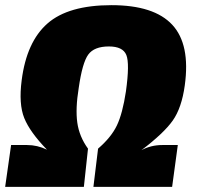

<svg xmlns="http://www.w3.org/2000/svg" viewBox="-25 -724 764 744"><path d="M18 -162H80Q120 -162 157 -144Q91 -212 69 -266.5Q47 -321 59 -413Q78 -562 159 -633Q240 -704 407 -704Q572 -704 642.5 -628Q713 -552 691 -393Q679 -306 644.5 -257Q610 -208 523 -142Q560 -162 604 -162H664L642 0H337L355 -148Q406 -192 428 -238Q450 -284 463 -370Q478 -478 464.5 -511Q451 -544 397 -544Q340 -544 317 -512.5Q294 -481 280 -383Q267 -303 274.5 -249Q282 -195 316 -148L300 0H-5Z"/></svg>

Font: Exo 2.0 Black
Style: Italic
Weight: 900
Italic angle: -8°
Designer: Natanael Gama
Version: Version 1.001;PS 001.001;hotconv 1.0.70;makeotf.lib2.5.58329